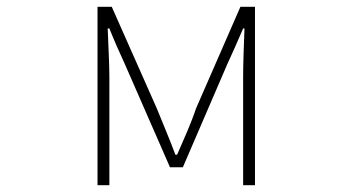

<svg xmlns="http://www.w3.org/2000/svg" viewBox="-20 -547 1040 567"><path d="M268 0H303V-318C303 -357 300 -412 298 -463H303C318 -425 333 -392 349 -357L482 -53H520L651 -357C667 -392 682 -425 698 -463H702C700 -412 698 -357 698 -318V0H733V-527H690L559 -227C544 -182 523 -136 503 -90H498C481 -136 461 -182 443 -227L310 -527H268Z"/></svg>

Font: Harano Aji Gothic K1 ExtraLight
Style: Regular
Weight: 250
Foundry: Masamichi Hosoda
Version: HaranoAjiGothicK1-ExtraLight version 20230610;ttx 4.39.4